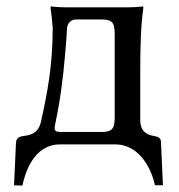

<svg xmlns="http://www.w3.org/2000/svg" viewBox="-20 -452 561 601"><path d="M145 -364C145 -245 127 -155 108 -70C102 -43 85 -30 58 -27C44 -25 31 -23 30 -5L24 128L50 129C58 92 84 0 168 0H340C423 0 457 88 465 128H490L484 -6C484 -20 477 -24 459 -27C442 -30 419 -39 419 -76V-229C419 -304 421 -376 429 -429L427 -432C415 -430 391 -429 379 -429H188C176 -429 152 -430 140 -432L138 -429C141 -410 143 -388 145 -364ZM151 -51C151 -68 176 -137 190 -365C190 -369 195 -391 218 -391H299C336 -391 339 -376 339 -342V-88C339 -55 336 -39 299 -39H170C160 -39 151 -40 151 -51Z"/></svg>

Font: Libertinus Sans
Style: Regular
Weight: 400
Designer: Philipp H. Poll, Khaled Hosny
Foundry: Caleb Maclennan
Version: Version 7.050;RELEASE